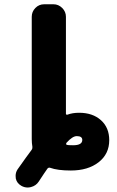

<svg xmlns="http://www.w3.org/2000/svg" viewBox="-20 -794 540 883"><path d="M78.1 60.5Q57.6 48.8 52.7 27.3Q51.8 20.5 51.8 14.6Q51.8 -1 60.5 -14.6Q104.5 -77.1 126 -105.5Q129.9 -111.3 128.9 -119.1Q126 -135.7 126 -154.3V-716.8Q126 -740.2 142.6 -757.3Q159.2 -774.4 183.6 -774.4H225.6Q249 -774.4 266.1 -757.3Q283.2 -740.2 283.2 -716.8V-270.5Q283.2 -268.6 285.2 -267.1Q287.1 -265.6 290 -266.6Q313.5 -275.4 343.8 -275.4Q406.2 -275.4 444.3 -241.2Q482.4 -207 482.4 -149.4Q482.4 -85.9 433.6 -47.9Q384.8 -9.8 305.7 -9.8Q245.1 -9.8 210 -22.5Q203.1 -24.4 198.2 -18.6Q185.5 -1 158.2 41Q145.5 60.5 122.1 66.4Q114.3 68.4 107.4 68.4Q91.8 68.4 78.1 60.5ZM286.1 -137.7Q284.2 -134.8 284.2 -132.8Q284.2 -130.9 285.2 -128.9Q286.1 -128.9 287.1 -127.9Q291 -126 316.4 -126Q358.4 -126 358.4 -150.4Q358.4 -168 333 -168Q313.5 -168 286.1 -137.7Z"/></svg>

Font: Rounded Mgen+ 1mn bold
Style: Bold
Weight: 700
Designer: [Source Han Sans]
Ryoko NISHIZUKA  (kana & ideographs); Paul D. Hunt (Latin, Greek & Cyrillic); Wenlong ZHANG  (bopomofo
Version: Version 1.059.20150602